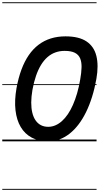

<svg xmlns="http://www.w3.org/2000/svg" viewBox="-25 -1250 883 1698"><path d="M402.5 0Q318 0 256.5 -32.5Q195 -65 158.5 -126.5Q122 -188 112 -275Q102 -362 121 -470.5Q137.5 -561.5 164.8 -634.8Q192 -708 230 -763Q268 -818 316.8 -854.8Q365.5 -891.5 424.8 -910Q484 -928.5 554 -928.5Q673.5 -928.5 740.2 -883.5Q807 -838.5 827.5 -754.5Q848 -670.5 827.5 -553Q812.5 -468 789.2 -393.8Q766 -319.5 735.8 -258Q705.5 -196.5 668.8 -148.5Q632 -100.5 589.8 -67.5Q547.5 -34.5 500.5 -17.2Q453.5 0 402.5 0ZM262 -456Q251.5 -395 251.2 -344Q251 -293 260.8 -253Q270.5 -213 289.8 -185.2Q309 -157.5 337 -143Q365 -128.5 401.5 -128.5Q434 -128.5 464.5 -141.5Q495 -154.5 522.8 -179.2Q550.5 -204 575 -240Q599.5 -276 620 -322.5Q640.5 -369 656.8 -424.8Q673 -480.5 684 -545Q695 -606 696.2 -653.2Q697.5 -700.5 684 -733.2Q670.5 -766 637.5 -783Q604.5 -800 546.5 -800Q502.5 -800 464.5 -786.2Q426.5 -772.5 394.8 -744.8Q363 -717 337.8 -675.8Q312.5 -634.5 293.5 -579.5Q274.5 -524.5 262 -456ZM402.5 0Q318 0 256.5 -32.5Q195 -65 158.5 -126.5Q122 -188 112 -275Q102 -362 121 -470.5Q137.5 -561.5 164.8 -634.8Q192 -708 230 -763Q268 -818 316.8 -854.8Q365.5 -891.5 424.8 -910Q484 -928.5 554 -928.5Q673.5 -928.5 740.2 -883.5Q807 -838.5 827.5 -754.5Q848 -670.5 827.5 -553Q812.5 -468 789.2 -393.8Q766 -319.5 735.8 -258Q705.5 -196.5 668.8 -148.5Q632 -100.5 589.8 -67.5Q547.5 -34.5 500.5 -17.2Q453.5 0 402.5 0ZM262 -456Q251.5 -395 251.2 -344Q251 -293 260.8 -253Q270.5 -213 289.8 -185.2Q309 -157.5 337 -143Q365 -128.5 401.5 -128.5Q434 -128.5 464.5 -141.5Q495 -154.5 522.8 -179.2Q550.5 -204 575 -240Q599.5 -276 620 -322.5Q640.5 -369 656.8 -424.8Q673 -480.5 684 -545Q695 -606 696.2 -653.2Q697.5 -700.5 684 -733.2Q670.5 -766 637.5 -783Q604.5 -800 546.5 -800Q502.5 -800 464.5 -786.2Q426.5 -772.5 394.8 -744.8Q363 -717 337.8 -675.8Q312.5 -634.5 293.5 -579.5Q274.5 -524.5 262 -456ZM-5 420.5H829V428.5H-5ZM-5 -16H829V0H-5ZM-5 -505.5H829V-497.5H-5ZM-5 -1230H829V-1222H-5Z"/></svg>

Font: Edu VIC WA NT Pre Guide
Style: Regular
Weight: 400
Designer: Tina and Corey Anderson, Eben Sorkin, Mirko Velimirovic
Foundry: Google for Education
Version: Version 1.000